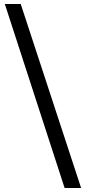

<svg xmlns="http://www.w3.org/2000/svg" viewBox="-20 -846 427 954"><path d="M301 88 4 -826H83L383 88Z"/></svg>

Font: League Gothic
Style: Regular
Weight: 400
Designer: The League of Moveable Type
Version: Version 2.001